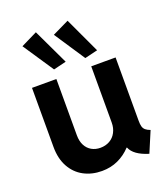

<svg xmlns="http://www.w3.org/2000/svg" viewBox="-144 -890 872 998"><g transform="rotate(-20 292.0 -390.5)"><path d="M53.2 -195.8V-522.9H188V-211.9Q188 -178.7 200.2 -155.5Q212.4 -132.3 233.6 -120.4Q254.9 -108.4 281.7 -108.4Q310.5 -108.4 333.3 -121.3Q356 -134.3 368.4 -158Q380.9 -181.6 380.9 -211.9V-522.9H515.6V-173.3Q515.6 -152.8 519 -140.6Q522.5 -128.4 531.5 -120.6Q540.5 -112.8 557.6 -106.4L509.3 7.8Q429.2 -16.6 411.1 -62.5H408.7Q378.4 -29.8 337.9 -11Q297.4 7.8 248.5 7.8Q192.9 7.8 148.4 -15.9Q104 -39.6 78.6 -85.7Q53.2 -131.8 53.2 -195.8ZM254.4 -743.2 346.2 -787.6 438 -590.8 366.7 -573.7ZM80.6 -743.2 170.9 -787.6 264.2 -590.8 193.8 -573.7Z"/></g></svg>

Font: Reddit Sans
Style: Bold
Weight: 700
Designer: Stephen Hutchings
Foundry: Reddit
Version: Version 1.013